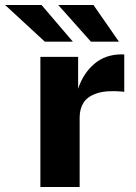

<svg xmlns="http://www.w3.org/2000/svg" viewBox="-98 -743 542 763"><path d="M62.5 -517H212.5V-390.5Q232.4 -451.1 276.6 -489.1Q320.8 -527 386.5 -527Q389.5 -527 391.7 -526.8Q393.9 -526.6 395.8 -526.1V-377.8Q393.5 -378.8 391.1 -378.9L387.2 -379.2Q324.2 -384.6 286.9 -372.1Q249.5 -359.6 234 -334.9Q218.5 -310.2 218.5 -276V0H62.5ZM374.6 -577.5H263.2L133.6 -723H273.5ZM191.5 -577.5H80.1L-77.5 -723H67.2Z"/></svg>

Font: Public Sans VF
Style: Regular
Weight: 400
Designer: Pablo Impallari, Rodrigo Fuenzalida (Modified by Dan O. Williams and USWDS)
Version: Version 1.003